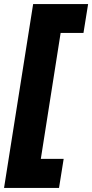

<svg xmlns="http://www.w3.org/2000/svg" viewBox="-37 -750 456 950"><path d="M-17 180 127 -730H399L376 -587H263L165 36H278L255 180Z"/></svg>

Font: MuseoModerno Thin ExtraBold
Style: Italic
Weight: 800
Italic angle: -9°
Version: Version 1.003